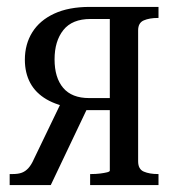

<svg xmlns="http://www.w3.org/2000/svg" viewBox="-20 -536 505 556"><path d="M298 -481H242Q189 -481 163.5 -449Q138 -417 138 -364Q138 -311 163 -281.5Q188 -252 238 -252H315V-217H211L193 -223Q146 -230 114.5 -248.5Q83 -267 67.5 -296Q52 -325 52 -363Q52 -408 73.5 -442.5Q95 -477 137 -496.5Q179 -516 240 -516H439V-484H437Q413 -484 396.5 -477Q380 -470 380 -448V-69Q380 -46 396.5 -39Q413 -32 437 -32H439V0H241V-32H245Q258 -32 270 -33.5Q282 -35 290 -37Q298 -39 298 -42ZM158 -241 235 -227 127 0H8V-32H17Q33 -32 43.5 -36Q54 -40 62.5 -49.5Q71 -59 78 -75Z"/></svg>

Font: Roboto Serif 120pt ExtraCondensed
Style: Regular
Weight: 400
Width: 2
Designer: Greg Gazdowicz
Foundry: Commercial Type
Version: Version 1.008